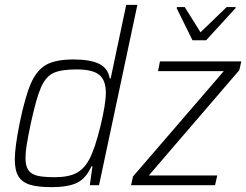

<svg xmlns="http://www.w3.org/2000/svg" viewBox="-20 -763 1014 791"><path d="M41 -106Q41 -156 61 -256Q84 -367 108 -421Q132 -475 171 -496.5Q210 -518 283 -518Q352 -518 388.5 -500Q425 -482 432 -440H436L500 -743H546L388 0H350L361 -78H357Q333 -26 295.5 -9Q258 8 193 8Q136 8 103.5 -2Q71 -12 56 -36.5Q41 -61 41 -106ZM348 -107Q371 -150 393.5 -242Q416 -334 416 -381Q416 -433 388.5 -455Q361 -477 296 -477Q231 -477 199.5 -462Q168 -447 148.5 -402Q129 -357 107 -255Q95 -198 90 -166.5Q85 -135 85 -112Q85 -79 97 -62Q109 -45 134 -39Q159 -33 205 -33Q262 -33 294.5 -50Q327 -67 348 -107ZM520 0 528 -36 902 -470H631L639 -510H974L966 -474L593 -40H875L866 0ZM773 -597 708 -729 709 -734H741L806 -630L914 -734H951L950 -729L829 -597Z"/></svg>

Font: Saira Semi Condensed ExtraLight
Style: Italic
Weight: 200
Width: 4
Italic angle: -12°
Designer: Hector Gatti with collaboration of the Omnibus-Type team
Foundry: Omnibus-Type
Version: Version 1.001; ttfautohint (v1.8)